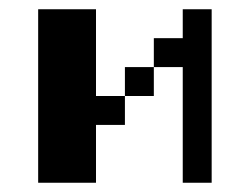

<svg xmlns="http://www.w3.org/2000/svg" viewBox="-20 -395 540 415"><path d="M62.5 -375H187.5V-187.5H250V-125H187.5V0H62.5ZM375 -375H437.5V0H375V-250H312.5V-312.5H375ZM250 -250H312.5V-187.5H250Z"/></svg>

Font: Half Eighties
Style: Regular
Weight: 400
Monospace: yes
Designer: Jayvee Enaguas (HarvettFox96)
Version: 20191127.01dev02